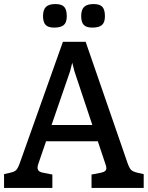

<svg xmlns="http://www.w3.org/2000/svg" viewBox="-23 -926 730 946"><path d="M685 -68V0H428V-66L474 -75Q501 -80 501 -97Q501 -107 496 -119L459 -230H204L167 -122Q162 -109 162 -100Q162 -79 190 -75L235 -66V0H-3V-68L27 -75Q47 -79 56 -87.5Q65 -96 74 -121L287 -720H399L606 -121Q615 -96 624 -88Q633 -80 654 -75ZM432 -310 344 -574 333 -617 322 -574 231 -310ZM189 -847Q189 -878 203.5 -892Q218 -906 250 -906Q281 -906 293.5 -892Q306 -878 306 -846Q306 -815 291 -802.5Q276 -790 244 -790Q214 -790 201.5 -803.5Q189 -817 189 -847ZM377 -847Q377 -878 391.5 -892Q406 -906 438 -906Q469 -906 481.5 -892Q494 -878 494 -846Q494 -815 479 -802.5Q464 -790 432 -790Q402 -790 389.5 -803.5Q377 -817 377 -847Z"/></svg>

Font: Enriqueta Medium
Style: Regular
Weight: 500
Designer: Viviana Monsalve, Gustavo Ibarra
Foundry: 72Puntos
Version: Version 2.000